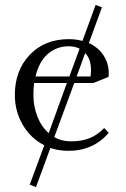

<svg xmlns="http://www.w3.org/2000/svg" viewBox="-20 -613 519 789"><path d="M41 -223.1Q41 -323.2 102.3 -387.7Q163.6 -452.1 262.2 -452.1Q293 -452.1 318.8 -444.8L373 -592.8L398.9 -583L345.2 -436Q384.8 -418 405.8 -384.8Q426.8 -351.6 426.8 -314Q426.8 -302.7 425.8 -296.9L363.8 -272H285.2L203.1 -49.8Q231.9 -32.2 272 -32.2Q316.4 -32.2 348.6 -45.4Q380.9 -58.6 408.2 -86.9L426.8 -66.9Q362.3 6.8 262.2 6.8Q221.7 6.8 187 -4.9L127.9 155.8L102.1 146L162.1 -16.1Q106 -44.4 73.5 -100.1Q41 -155.8 41 -223.1ZM117.2 -223.1Q117.2 -176.3 133.5 -134.3Q149.9 -92.3 180.2 -65.9L254.9 -272H120.1Q117.2 -247.6 117.2 -223.1ZM126 -298.8H265.1L307.1 -413.1Q286.6 -422.9 262.2 -422.9Q213.4 -422.9 177 -391.8Q140.6 -360.8 126 -298.8ZM294.9 -298.8H352.1Q354 -312.5 354 -324.2Q354 -369.6 330.1 -395Z"/></svg>

Font: Dihjauti
Style: Regular
Weight: 400
Designer: T. Christopher White
Version: Version 3.0.0